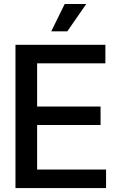

<svg xmlns="http://www.w3.org/2000/svg" viewBox="-20 -955 601 975"><path d="M58.6 0V-727.5H515.1V-633.3H168.5V-414.1H490.7V-320.3H168.5V-94.2H518.6V0ZM240.2 -795.9 308.6 -934.6H418L321.8 -795.9Z"/></svg>

Font: Inter Tight Medium
Style: Regular
Weight: 500
Designer: Rasmus Andersson
Foundry: rsms
Version: Version 3.004; ttfautohint (v1.8.4.7-5d5b)